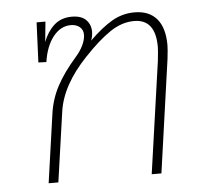

<svg xmlns="http://www.w3.org/2000/svg" viewBox="-45 -621 738 670"><g transform="rotate(-5 323.5 -286.0)"><path d="M554 -444Q554 -430 550 -396L494 0H460L516 -393Q520 -429 520 -441Q520 -538 445 -538Q402 -538 360.5 -510Q319 -482 269 -429Q181 -337 168 -245L133 0H99L133 -239Q140 -291 164 -336Q188 -381 231 -430Q248 -449 257.5 -469Q267 -489 267 -506Q267 -523 255 -533Q243 -543 224 -543Q188 -543 162 -510Q136 -477 128 -422L100 -423L106 -563H137L130 -492Q143 -527 167.5 -549.5Q192 -572 230 -572Q263 -572 279.5 -555.5Q296 -539 296 -514Q296 -498 290 -483Q334 -526 370.5 -547Q407 -568 449 -568Q500 -568 527 -536.5Q554 -505 554 -444Z"/></g></svg>

Font: FiraGO UltraLight
Style: Italic
Weight: 200
Italic angle: -8°
Designer: bBox Type GmbH
Foundry: bBox Type GmbH
Version: Version 1.001